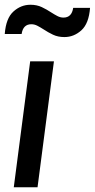

<svg xmlns="http://www.w3.org/2000/svg" viewBox="-40 -788 399 808"><path d="M231 -632Q204 -632 183 -642Q162 -652 144 -664Q130 -673 117.5 -679.5Q105 -686 92 -686Q57 -686 51 -645H-20Q-15 -711 16.5 -739.5Q48 -768 88 -768Q115 -768 136 -758Q157 -748 175 -736Q189 -727 201.5 -720.5Q214 -714 227 -714Q262 -714 268 -755H339Q334 -689 302.5 -660.5Q271 -632 231 -632ZM118 0H18L87 -530H187Z"/></svg>

Font: Tanohe Sans Medium
Style: Italic
Weight: 500
Designer: Village Type and Design LLC & Cristiano Sobral
Foundry: Cooper Hewitt Smithsonian Design Museum
Version: Version 1.00;September 29, 2021;FontCreator 13.0.0.2655 64-b